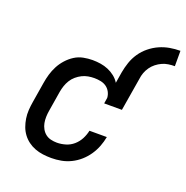

<svg xmlns="http://www.w3.org/2000/svg" viewBox="-132 -858 954 987"><g transform="rotate(20 344.5 -364.5)"><path d="M253 8Q230 8 207 5Q184 2 163 -6Q142 -14 124.5 -27Q107 -40 94 -57.5Q81 -75 73.5 -95.5Q66 -116 62.5 -138.5Q59 -161 60.5 -184.5Q62 -208 66 -231L84 -341Q88 -366 95 -390Q102 -414 114 -437Q126 -460 144 -480Q162 -500 184 -514Q206 -528 231.5 -533Q257 -538 281 -538Q304 -538 326 -534.5Q348 -531 368 -522.5Q388 -514 405 -500.5Q422 -487 433 -469L443 -530Q448 -558 457.5 -586Q467 -614 484 -639Q501 -664 525 -683.5Q549 -703 576 -715Q603 -727 631.5 -732Q660 -737 689 -737V-653Q672 -653 654.5 -650.5Q637 -648 620.5 -640.5Q604 -633 589.5 -621.5Q575 -610 564.5 -595Q554 -580 548 -563.5Q542 -547 540 -530L510 -349H413L418 -381Q417 -398 409 -413Q401 -428 387.5 -437.5Q374 -447 356.5 -450.5Q339 -454 322 -454Q305 -454 288 -451Q271 -448 255 -440Q239 -432 225 -420Q211 -408 201.5 -392.5Q192 -377 186.5 -360.5Q181 -344 178 -327L160 -217Q157 -200 156.5 -182.5Q156 -165 159 -149Q162 -133 170 -118.5Q178 -104 190.5 -94Q203 -84 219.5 -80Q236 -76 253 -76Q276 -76 300 -83Q324 -90 343 -106.5Q362 -123 373.5 -145Q385 -167 390 -191H485Q480 -164 470 -138Q460 -112 444 -88.5Q428 -65 406.5 -46Q385 -27 359.5 -14.5Q334 -2 307 3Q280 8 253 8Z"/></g></svg>

Font: Iosevka Curly Slab MdExObl
Style: Regular
Weight: 500
Width: 7
Italic angle: -9°
Monospace: yes
Designer: Belleve Invis
Foundry: Belleve Invis
Version: Version 11.1.0; ttfautohint (v1.8.3)